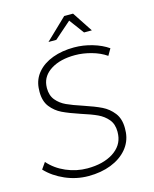

<svg xmlns="http://www.w3.org/2000/svg" viewBox="-130 -976 857 1069"><g transform="rotate(-15 298.0 -442.0)"><path d="M547 -650 525 -612Q489 -637 440.5 -650.5Q392 -664 346 -664Q262 -664 208.5 -631Q155 -598 149 -543Q148 -537 148 -527Q148 -484 170.5 -457Q193 -430 226.5 -414.5Q260 -399 318 -380Q381 -359 419 -340.5Q457 -322 483.5 -288Q510 -254 510 -200Q510 -184 509 -175Q504 -121 469 -80Q434 -39 376.5 -16.5Q319 6 246 6Q177 6 112.5 -22Q48 -50 5 -96L31 -133Q70 -88 129 -62.5Q188 -37 251 -37Q342 -37 400 -74Q458 -111 464 -173Q465 -179 465 -191Q465 -235 442 -262.5Q419 -290 384.5 -306Q350 -322 293 -340Q230 -361 192.5 -379Q155 -397 129 -430Q103 -463 103 -517Q103 -532 104 -540Q108 -590 140.5 -628Q173 -666 228 -686.5Q283 -707 352 -707Q405 -707 457.5 -691.5Q510 -676 547 -650ZM473 -773H428L365 -858L268 -773H223L345 -890H396Z"/></g></svg>

Font: Gontserrat ExtraLight
Style: Italic
Weight: 275
Italic angle: -11.3°
Designer: Julieta Ulanovsky
Foundry: Julieta Ulanovsky
Version: Version 6.001